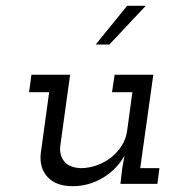

<svg xmlns="http://www.w3.org/2000/svg" viewBox="-20 -632 595 660"><path d="M394 0H521L528 -54H462L507 -375H374L365 -315H435L417 -182Q413 -154 398 -130.5Q383 -107 361 -90Q339 -73 312 -63.5Q285 -54 257 -54Q217 -56 200.5 -77.5Q184 -99 187 -129L221 -375H88L80 -315H149L120 -104Q115 -54 144 -23Q173 8 230 8Q285 8 333 -20.5Q381 -49 408 -97L400 -52ZM309 -479H356Q395 -520 418.5 -545.5Q442 -571 481 -612H417Q390 -579 363 -545.5Q336 -512 309 -479Z"/></svg>

Font: Josefin Slab Thin SemiBold
Style: Italic
Weight: 600
Italic angle: -12°
Version: Version 2.000